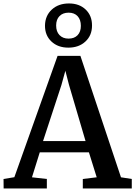

<svg xmlns="http://www.w3.org/2000/svg" viewBox="-29 -1064 764 1084"><path d="M52 -63.5 296 -748.5H425L654 -63L715 -53.5V0H438.5V-53.5L517 -63L473 -204H195.5L151.5 -63L235.5 -53.5V0H-8.5L-9 -53.5ZM454 -267.5 360.5 -585 340 -664.5 317.5 -583 214 -267.5ZM357 -795Q298 -795 261.2 -829.8Q224.5 -864.5 225 -920Q226 -975.5 263.5 -1010Q301 -1044.5 360.5 -1044.5Q419 -1044.5 455 -1009.8Q491 -975 490.5 -919.5Q490.5 -864 453.2 -829.5Q416 -795 357 -795ZM358 -846Q390.5 -846 409 -865.2Q427.5 -884.5 427.5 -918Q427.5 -953 409 -972.8Q390.5 -992.5 358.5 -992.5Q326 -992.5 307 -973.2Q288 -954 288 -920Q288 -885.5 307 -865.8Q326 -846 358 -846Z"/></svg>

Font: Merriweather SemiBold
Style: Regular
Weight: 600
Version: Version 2.100